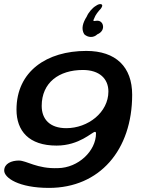

<svg xmlns="http://www.w3.org/2000/svg" viewBox="-54 -696 710 937"><path d="M440 -675.5C432.5 -677.5 423 -674 414 -667.5C398 -658.5 378 -636 369.5 -615.5C350 -584.5 341 -555.5 357 -529C375 -512 402.5 -510.5 421 -528.5C442 -537 453.5 -555.5 447.5 -575.5C444.5 -586.5 434.5 -595 420 -595C412 -595 406 -592.5 403 -593.5C400.5 -595.5 403 -602 406.5 -608C410.5 -621 426 -641.5 437.5 -653C445 -663 448.5 -671.5 440 -675.5ZM185 221C432 221 591 36.5 591 -233.5C591 -369.5 511.5 -447.5 367 -447.5C175 -447.5 26.5 -348.5 26.5 -161C26.5 -57 87 14.5 222 14.5C334 14.5 395.5 -52.5 409.5 -52.5C413 -52.5 414.5 -49.5 414.5 -45C414.5 41 328 123 229 124.5C126.5 128.5 76 87.5 38 87.5C2.5 87.5 -33.5 102 -33.5 136.5C-33.5 171.5 36.5 221 185 221ZM269.5 -70.5C189 -70.5 149.5 -114.5 149.5 -179C149.5 -293 234 -354.5 350.5 -354.5C431.5 -354.5 475 -311.5 475 -249.5C475 -147.5 375.5 -70.5 269.5 -70.5Z"/></svg>

Font: Gluten
Style: Italic
Weight: 400
Italic angle: -13°
Designer: Tyler Finck
Foundry: Etcetera Type Company
Version: Version 0.920